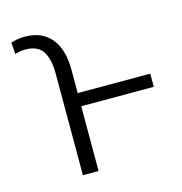

<svg xmlns="http://www.w3.org/2000/svg" viewBox="-86 -616 657 694"><g transform="rotate(-15 242.5 -269.0)"><path d="M140.6 0V-378.9Q140.6 -436 121.3 -464.4Q102.1 -492.7 56.6 -492.7Q35.6 -492.7 18.1 -486.3L14.6 -529.8Q40.5 -538.1 66.4 -538.1Q129.9 -538.1 164.6 -497.1Q199.2 -456.1 199.2 -378.9V-291.5H470.7V-242.2H199.2V0Z"/></g></svg>

Font: Roboto Light
Style: Regular
Weight: 300
Designer: Google
Version: Version 2.134; 2016; ttfautohint (v1.6)